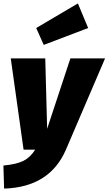

<svg xmlns="http://www.w3.org/2000/svg" viewBox="-41 -876 635 1124"><path d="M345 0Q250 220 -17 228L-21 93Q56 86 96.5 65.5Q137 45 165 0H97L22 -534H224L235 -122L371 -534H574ZM475 -712 215 -613 171 -712 415 -856Z"/></svg>

Font: FiraGO Heavy
Style: Italic
Weight: 900
Italic angle: -8°
Designer: bBox Type GmbH
Foundry: bBox Type GmbH
Version: Version 1.001